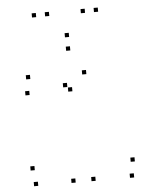

<svg xmlns="http://www.w3.org/2000/svg" viewBox="-56 -863 733 920"><g transform="rotate(-5 310.0 -403.0)"><path d="M87.2 -427.2V-447.2H67.2V-427.2ZM293 -427.2V-447.2H273V-427.2ZM270.5 -449.7V-469.7H250.5V-449.7ZM270.5 10V-10H250.5V10ZM366.7 10V-10H346.7V10ZM366.7 -503.3V-523.3H346.7V-503.3ZM97.2 -503.3V-523.3H77.2V-503.3ZM551.8 10V-10H531.8V10ZM561.8 -66.3V-86.3H541.8V-66.3ZM80.5 -66.3V-86.3H60.5V-66.3ZM90.5 10V-10H70.5V10ZM300 -623V-643H280V-623ZM449 -796.2V-816.2H429V-796.2ZM386 -796.2V-816.2H366V-796.2ZM300 -687.8V-707.8H280V-687.8ZM214 -796.2V-816.2H194V-796.2ZM151 -796.2V-816.2H131V-796.2Z"/></g></svg>

Font: Monaspace Argon Dots Var
Style: Regular
Weight: 400
Designer: Riley Cran and the Lettermatic Team
Version: Version 1.100 (Monaspace Argon Dots)